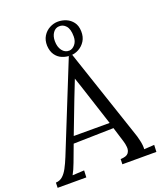

<svg xmlns="http://www.w3.org/2000/svg" viewBox="-180 -1044 978 1151"><g transform="rotate(-20 308.5 -468.0)"><path d="M341 -719 532 -150Q540 -129 547.5 -96Q555 -63 553 -40L618 -44L616 0H399L400 -33Q438 -34 450 -50Q462 -66 460 -88Q458 -110 452 -128L423 -222L167 -216L127 -109Q118 -85 111.5 -71Q105 -57 96 -40L171 -44L169 0H-14L-13 -33Q12 -34 30 -49.5Q48 -65 63 -93Q78 -121 93 -158L319 -719ZM307 -580Q296 -552 285 -524Q274 -496 263 -468L183 -259H412L347 -459Q337 -489 327.5 -519Q318 -549 307 -580ZM330 -719Q302 -719 277 -729.5Q252 -740 236 -763Q220 -786 218 -822Q217 -857 232.5 -882.5Q248 -908 274 -922Q300 -936 328 -936Q355 -936 380 -925.5Q405 -915 422 -892.5Q439 -870 440 -834Q441 -798 425 -772.5Q409 -747 383.5 -733Q358 -719 330 -719ZM334 -749Q354 -750 370.5 -769.5Q387 -789 387 -820Q387 -867 368.5 -888Q350 -909 324 -907Q301 -906 286 -885Q271 -864 271 -832Q271 -795 288.5 -771.5Q306 -748 334 -749Z"/></g></svg>

Font: Lora Italic
Style: Italic
Weight: 400
Italic angle: -3°
Designer: Olga Karpushina, Alexei Vanyashin (Cyrillic)
Foundry: Cyreal
Version: Version 2.210; ttfautohint (v1.8.1.43-b0c9)